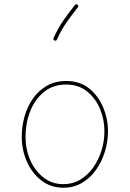

<svg xmlns="http://www.w3.org/2000/svg" viewBox="-20 -875 606 896"><path d="M289.1 -497.1Q352.5 -497.1 395.8 -462.4Q439 -427.7 461.4 -374Q483.9 -320.3 483.9 -262.7Q483.9 -214.4 469.5 -167.5Q455.1 -120.6 428.2 -82.5Q401.4 -44.4 362.8 -21.7Q324.2 1 275.9 1Q216.8 1 173.1 -32.7Q129.4 -66.4 105.5 -120.8Q81.5 -175.3 81.5 -237.3Q81.5 -285.6 94.7 -332Q107.9 -378.4 134 -415.5Q160.2 -452.6 199 -474.9Q237.8 -497.1 289.1 -497.1ZM289.1 -480.5Q227.5 -480.5 185.1 -445.8Q142.6 -411.1 120.8 -355.5Q99.1 -299.8 99.1 -237.3Q99.1 -178.2 121.3 -127.7Q143.6 -77.1 183.3 -46.4Q223.1 -15.6 275.9 -15.6Q319.3 -15.6 354.5 -36.6Q389.6 -57.6 414.8 -93Q439.9 -128.4 453.6 -172.4Q467.3 -216.3 467.3 -262.7Q467.3 -317.9 446.3 -367.7Q425.3 -417.5 385.5 -449Q345.7 -480.5 289.1 -480.5ZM341.8 -853Q348.6 -847.2 343.3 -840.8Q315.9 -806.6 291.3 -771.7Q266.6 -736.8 245.6 -690.4Q242.2 -682.6 234.4 -686Q226.6 -689.5 230 -697.3Q251.5 -745.1 276.9 -781.2Q302.2 -817.4 329.6 -851.6Q335.4 -858.4 341.8 -853Z"/></svg>

Font: Mikhak-FD Thin
Style: Regular
Weight: 100
Designer: Amin Abedi
Version: Version 3.2